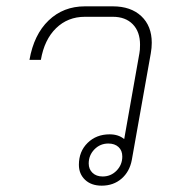

<svg xmlns="http://www.w3.org/2000/svg" viewBox="-20 -578 560 606"><path d="M459 -443Q459 -427 456 -410L396 -73Q389 -36 363.5 -14Q338 8 301 8Q268 8 248.5 -10.5Q229 -29 229 -58Q229 -100 256.5 -127Q284 -154 326 -154Q354 -154 372 -139L420 -410Q422 -419 422 -437Q422 -478 399 -501.5Q376 -525 336 -525H248Q194 -525 157 -489Q120 -453 109 -389H73Q87 -469 133.5 -513.5Q180 -558 248 -558H336Q393 -558 426 -527Q459 -496 459 -443ZM366 -84Q366 -103 354 -114Q342 -125 322 -125Q296 -125 278 -106.5Q260 -88 260 -62Q260 -44 272 -32.5Q284 -21 304 -21Q330 -21 348 -39.5Q366 -58 366 -84Z"/></svg>

Font: Bai Jamjuree ExtraLight
Style: Italic
Weight: 275
Italic angle: -10°
Version: Version 1.000; ttfautohint (v1.6)